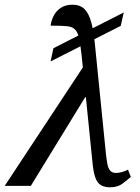

<svg xmlns="http://www.w3.org/2000/svg" viewBox="-40 -790 595 816"><path d="M175 -529 187 -585 486 -737 473 -680ZM428 6Q404 6 389 -3Q374 -12 366 -33Q358 -54 354 -90L313 -495Q306 -567 300.5 -605.5Q295 -644 283 -660Q271 -676 246.5 -678.5Q222 -681 175 -681Q178 -703 188.5 -723.5Q199 -744 219 -757Q239 -770 268 -770Q300 -770 319 -751.5Q338 -733 348.5 -693Q359 -653 365 -586L410 -138Q413 -111 416.5 -92.5Q420 -74 428.5 -64.5Q437 -55 453 -55Q465 -55 479 -59Q493 -63 504 -69L516 -38Q501 -25 480.5 -9.5Q460 6 428 6ZM-20 0 323 -520 329 -377H322L91 0Z"/></svg>

Font: Noto Serif
Style: Italic
Weight: 400
Italic angle: -12°
Designer: Monotype Design Team
Foundry: Monotype Imaging Inc.
Version: Version 2.013